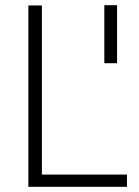

<svg xmlns="http://www.w3.org/2000/svg" viewBox="-20 -718 533 738"><path d="M430 -698V-475H381V-698ZM468 0H89V-697H141V-47H468Z"/></svg>

Font: TitilliumText
Style: Light
Weight: 300
Designer: Accademia di Belle Arti di Urbino and others
Foundry: Accademia di Belle Arti di Urbino and others.
Version: Version 60.001